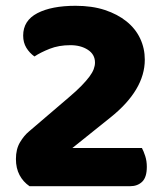

<svg xmlns="http://www.w3.org/2000/svg" viewBox="-20 -643 562 663"><path d="M241 -623Q298 -623 342 -608.5Q386 -594 417 -569Q448 -544 464 -510Q480 -476 480 -437Q480 -332 361 -237L230 -132H470Q476 -121 481.5 -104Q487 -87 487 -67Q487 -31 471 -15.5Q455 0 429 0H82Q60 -15 47.5 -38.5Q35 -62 35 -94Q35 -128 49 -151.5Q63 -175 80 -189L218 -307Q244 -329 261 -346.5Q278 -364 288.5 -378Q299 -392 303.5 -404Q308 -416 308 -427Q308 -455 283.5 -471Q259 -487 223 -487Q183 -487 151.5 -474.5Q120 -462 99 -448Q82 -460 71 -478Q60 -496 60 -520Q60 -572 109 -597.5Q158 -623 241 -623Z"/></svg>

Font: Baloo Cyrillic
Style: Regular
Weight: 400
Designer: Ek Type, Denis Ignatov
Foundry: Ek Type
Version: Version 1.50 July 26, 2019